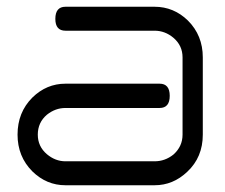

<svg xmlns="http://www.w3.org/2000/svg" viewBox="-20 -549 667 569"><path d="M438 0H174Q118 0 76 -41Q32 -85 32 -150Q32 -216 76 -260Q118 -301 174 -301H453Q483 -301 483 -265Q483 -229 453 -229H174Q144 -229 119 -209Q92 -186 92 -150Q92 -115 119 -92Q144 -71 174 -71H438Q469 -71 494 -91Q521 -115 521 -150V-379Q521 -414 494 -437Q469 -458 438 -458H174Q144 -458 144 -493Q144 -529 174 -529H438Q495 -529 537 -488Q581 -444 581 -379V-150Q581 -83 535 -40Q493 0 438 0Z"/></svg>

Font: LuenTai2017
Style: Regular
Weight: 400
Designer: LuenTai
Foundry: Microsoft Corpration
Version: Version 1.00 November 27, 2016, initial release